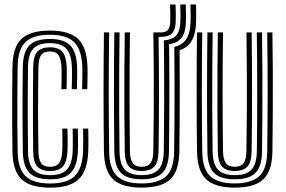

<svg xmlns="http://www.w3.org/2000/svg" viewBox="-20 -843 1296 871"><path d="M208 8.3Q117.2 8.3 77.4 -30Q37.6 -68.2 36.5 -156.1Q35.6 -224.1 35.2 -286.3Q34.8 -348.4 35.2 -410.6Q35.6 -472.7 36.5 -540.6Q37.6 -628.6 77.4 -666.4Q117.2 -704.2 206.8 -704.2Q294.9 -704.2 334.4 -666.1Q374 -628.1 376.8 -540.6Q377.3 -530.5 377.3 -516.5Q377.2 -502.6 377 -487.8Q376.8 -472.9 376.5 -459.9Q376.3 -446.8 376 -438.4H352.5Q353 -455.1 353.3 -473.9Q353.7 -492.7 353.7 -510.1Q353.8 -527.4 353.3 -539.8Q350.6 -617.8 316.6 -651.5Q282.6 -685.3 206.8 -685.3Q129 -685.3 95.1 -651.6Q61.1 -617.9 60 -540.2Q59.2 -478.2 58.8 -416.4Q58.4 -354.6 58.7 -290.2Q59.1 -225.9 60 -156.3Q61.1 -78.3 95.5 -44.5Q129.8 -10.6 208 -10.6Q285 -10.6 319.4 -44.7Q353.7 -78.7 356.8 -156.7Q357.5 -174.3 357.5 -202.8Q357.6 -231.2 356.7 -259.5H380.2Q380.9 -239.7 381 -220.3Q381.1 -200.9 380.9 -184.2Q380.7 -167.6 380.3 -155.9Q376.9 -67.6 336.8 -29.7Q296.6 8.3 208 8.3ZM208 -29.5Q142.3 -29.5 113.5 -59Q84.7 -88.5 83.5 -156.8Q83 -202.6 82.6 -249.3Q82.2 -296 82.2 -343.7Q82.2 -391.4 82.4 -440.4Q82.7 -489.4 83.5 -539.8Q84.7 -607.8 113.2 -637Q141.8 -666.2 207 -666.2Q269.8 -666.2 298.5 -637.1Q327.3 -608 329.7 -539.2Q330.2 -528.1 330.2 -510.3Q330.1 -492.5 329.8 -473.2Q329.4 -454 328.9 -438.4H305.4Q306.1 -459 306.3 -477.7Q306.6 -496.5 306.6 -512.2Q306.5 -527.8 306.2 -538.4Q304.1 -596.9 281 -622.1Q257.9 -647.3 206.8 -647.3Q154.1 -647.3 131.1 -622.5Q108 -597.6 107.1 -540Q106.3 -482.9 105.9 -418Q105.6 -353.1 105.9 -286.2Q106.2 -219.2 107.1 -155.5Q108 -98 131.3 -73.3Q154.6 -48.5 207.7 -48.5Q259.7 -48.5 283.5 -73.8Q307.3 -99.1 309.7 -158.1Q310.1 -167.6 310.2 -184.9Q310.3 -202.1 310.2 -222.1Q310.2 -242 309.4 -259.5H333.1Q333.7 -240.9 333.8 -221.5Q333.9 -202.1 333.8 -185.3Q333.6 -168.5 333.2 -157.3Q330.4 -88.7 301.3 -59.1Q272.3 -29.5 208 -29.5ZM207.7 -67.4Q167.5 -67.4 149.4 -87.7Q131.3 -108 130.6 -155.8Q130 -198.7 129.7 -246.9Q129.4 -295 129.4 -345.3Q129.4 -395.6 129.7 -445.1Q130 -494.6 130.6 -539.8Q131.3 -587.5 149 -608Q166.8 -628.4 206.8 -628.4Q245 -628.4 262.8 -607.9Q280.6 -587.4 282.7 -537.8Q283 -529.3 283 -513.6Q283 -498 282.8 -478.4Q282.6 -458.9 281.9 -438.4H258.3Q259 -457.9 259.3 -477.3Q259.5 -496.7 259.5 -512.6Q259.5 -528.4 259.1 -537.1Q257.4 -576.2 245.4 -592.9Q233.3 -609.6 206.8 -609.6Q178.4 -609.6 166.6 -593.2Q154.9 -576.9 154.3 -539.4Q153.4 -479.4 153 -430.6Q152.6 -381.9 152.6 -338.2Q152.6 -294.6 153.1 -250.6Q153.5 -206.6 154.3 -156Q154.9 -118.7 166.9 -102.5Q178.9 -86.3 207.7 -86.3Q235.2 -86.3 248 -103.4Q260.8 -120.4 262.6 -159.5Q263 -167.6 263.2 -184.3Q263.3 -201.1 263.2 -221.2Q263.1 -241.4 262.3 -259.5H285.9Q286.6 -242.3 286.7 -222.5Q286.8 -202.7 286.7 -185.5Q286.6 -168.2 286.2 -158.9Q283.9 -109.6 265.7 -88.5Q247.5 -67.4 207.7 -67.4Z M622.9 8.1Q533.3 8.1 493.1 -29.6Q452.9 -67.3 451.6 -155.7Q450.7 -222.6 450.2 -290.2Q449.7 -357.9 449.7 -425.8Q449.7 -493.7 450.2 -561.4Q450.7 -629.1 451.6 -696H475.1Q474.2 -621.6 473.7 -551.7Q473.3 -481.8 473.3 -415.2Q473.3 -348.6 473.8 -283.9Q474.4 -219.2 475.3 -154.8Q476.4 -76.4 511.6 -43.6Q546.9 -10.8 622.9 -10.8Q696.8 -10.8 732.8 -42.7Q768.8 -74.6 770 -155.7Q771 -222.4 771.5 -301.5Q772 -380.7 771.8 -464.7Q771.7 -548.8 770.8 -629.8Q806.6 -639.1 823.9 -663.8Q841.2 -688.4 843.9 -731.8Q844.8 -743.4 845 -760.8Q845.1 -778.2 844.7 -795.2Q844.4 -812.3 843.9 -822.6H868.9Q869.4 -812.5 869.7 -795.3Q870 -778 869.9 -760.2Q869.8 -742.4 868.9 -730.4Q865.8 -683.7 848.2 -655.6Q830.6 -627.4 794.6 -614.8Q795.4 -537.8 795.4 -460.4Q795.4 -382.9 795 -306.4Q794.6 -230 793.6 -155.7Q792.3 -67.8 752.6 -29.8Q712.8 8.1 622.9 8.1ZM622.9 -29.7Q556.7 -29.7 528.1 -59.3Q499.5 -88.8 498.7 -156.6Q497.7 -227.2 497.4 -295.2Q497 -363.2 497 -430Q497 -496.8 497.4 -563Q497.7 -629.1 498.7 -696H522.4Q521.2 -612.9 520.7 -521.2Q520.3 -429.5 520.6 -336.7Q521 -243.9 522.2 -156.6Q523.1 -98.7 546.5 -73.6Q569.9 -48.5 622.9 -48.5Q675.7 -48.5 698.9 -73.6Q722.1 -98.7 723 -156.6Q723.7 -217 724.2 -280.2Q724.7 -343.4 724.8 -407.6Q724.8 -471.8 724.5 -535.3Q724.2 -598.8 723.4 -659.9Q760.7 -662.3 778.3 -681Q795.9 -699.8 798.3 -740.4Q798.8 -754.9 798.7 -779Q798.6 -803.1 797.7 -822.6H822.6Q823.9 -794.4 824 -772.8Q824 -751.3 822.8 -733.3Q820.2 -691.5 802.3 -669.8Q784.3 -648.1 747.1 -642.1Q748.1 -556.6 748.3 -475.9Q748.4 -395.2 748 -316.3Q747.5 -237.3 746.5 -156.6Q745.6 -88.5 717.1 -59.1Q688.5 -29.7 622.9 -29.7ZM622.9 -67.4Q582.6 -67.4 564.6 -88.1Q546.6 -108.8 545.9 -157.4Q544.6 -247.2 544.1 -337.3Q543.6 -427.4 544.2 -517.3Q544.7 -607.2 545.9 -696H569.5Q568.5 -636.1 568.1 -566.2Q567.6 -496.4 567.6 -423.9Q567.6 -351.5 568.1 -283Q568.5 -214.6 569.5 -157.4Q570.1 -120.2 582.4 -103.3Q594.7 -86.4 622.9 -86.4Q650.2 -86.4 662.6 -102.6Q674.9 -118.7 675.5 -157.4Q677.1 -245.5 677.5 -335.6Q678 -425.7 677.6 -516.3Q677.1 -607 675.7 -696H711.1Q730.9 -696 740.6 -706.1Q750.3 -716.1 752.1 -740.4Q752.7 -752.8 752.5 -777.3Q752.4 -801.9 751.7 -822.6H776.4Q777.4 -802.2 777.5 -778Q777.5 -753.8 777 -740.2Q774.7 -705.3 759.2 -690.6Q743.7 -675.9 711.1 -675.9H699.4Q701.4 -541.4 701.2 -412.2Q701.1 -283 699.2 -157.4Q698.6 -108.8 680.8 -88.1Q662.9 -67.4 622.9 -67.4Z M1045.2 8.1Q955.5 8.1 915.3 -29.6Q875.2 -67.3 873.9 -155.7Q872.9 -222.6 872.4 -290.2Q872 -357.9 872 -425.8Q872 -493.7 872.4 -561.4Q872.9 -629.1 873.9 -696H897.4Q896.4 -621.6 896 -551.7Q895.5 -481.8 895.5 -415.2Q895.5 -348.6 896.1 -283.9Q896.6 -219.2 897.6 -154.8Q898.6 -76.4 933.9 -43.6Q969.1 -10.8 1045.2 -10.8Q1119 -10.8 1155 -42.7Q1191 -74.6 1192.3 -155.7Q1193 -212.4 1193.5 -278.8Q1194 -345.1 1194.1 -416.1Q1194.2 -487.2 1193.7 -558.4Q1193.2 -629.5 1192.3 -696H1215.8Q1217.2 -605.3 1217.6 -514.3Q1217.9 -423.2 1217.5 -333.2Q1217 -243.3 1215.8 -155.7Q1214.5 -67.8 1174.8 -29.8Q1135.1 8.1 1045.2 8.1ZM1045.2 -29.7Q979 -29.7 950.4 -59.3Q921.8 -88.8 920.9 -156.6Q920 -227.2 919.6 -295.2Q919.2 -363.2 919.2 -430Q919.2 -496.8 919.6 -563Q920 -629.1 920.9 -696H944.6Q943.5 -612.9 943 -521.2Q942.5 -429.5 942.9 -336.7Q943.3 -243.9 944.5 -156.6Q945.3 -98.7 968.8 -73.6Q992.2 -48.5 1045.2 -48.5Q1098 -48.5 1121.2 -73.6Q1144.3 -98.7 1145.2 -156.6Q1146.2 -221.3 1146.5 -289.3Q1146.9 -357.4 1146.9 -426.3Q1146.9 -495.3 1146.4 -563.3Q1146 -631.3 1145 -696H1168.7Q1170.2 -599.3 1170.4 -509.6Q1170.7 -419.9 1170.3 -332.7Q1169.9 -245.6 1168.7 -156.6Q1167.9 -88.5 1139.3 -59.1Q1110.8 -29.7 1045.2 -29.7ZM1045.2 -67.4Q1004.9 -67.4 986.9 -88.1Q968.9 -108.8 968.2 -157.4Q966.8 -247.2 966.3 -337.3Q965.9 -427.4 966.4 -517.3Q967 -607.2 968.2 -696H991.7Q990.8 -636.1 990.3 -566.2Q989.8 -496.4 989.8 -423.9Q989.8 -351.5 990.3 -283Q990.8 -214.6 991.7 -157.4Q992.4 -120.2 1004.7 -103.3Q1017 -86.4 1045.2 -86.4Q1072.5 -86.4 1084.8 -102.6Q1097.2 -118.7 1097.8 -157.4Q1099.3 -245.5 1099.8 -335.6Q1100.3 -425.7 1099.8 -516.3Q1099.4 -607 1098 -696H1121.5Q1123.4 -555.9 1123.4 -421.8Q1123.4 -287.8 1121.5 -157.4Q1120.9 -108.8 1103 -88.1Q1085.2 -67.4 1045.2 -67.4Z"/></svg>

Font: Big Shoulders Inline Display SC Thin
Style: Regular
Weight: 100
Designer: Patric King
Foundry: XO Type Co
Version: Version 2.002